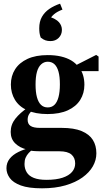

<svg xmlns="http://www.w3.org/2000/svg" viewBox="-20 -787 568 1042"><path d="M193 -634Q193 -670 207.5 -695.5Q222 -721 247.5 -738.5Q273 -756 306 -767L319 -735Q290 -724 273 -709.5Q256 -695 242 -669V-698Q284 -685 300 -666.5Q316 -648 316 -625Q316 -599 298.5 -581.5Q281 -564 254 -564Q239 -564 227 -568Q215 -572 201 -583Q196 -597 194.5 -608.5Q193 -620 193 -634ZM208 235Q135 235 93 219.5Q51 204 33 179Q15 154 15 126Q15 97 32 75Q49 53 80.5 37.5Q112 22 153 13L163 20Q147 31 136 43Q125 55 119 69Q113 83 113 103Q113 128 125 148Q137 168 163.5 178.5Q190 189 232 189Q285 189 319.5 177.5Q354 166 371 146Q388 126 388 100Q388 69 367.5 51.5Q347 34 302 34H203Q180 34 161.5 32.5Q143 31 127 27L125 24Q87 15 62.5 -9Q38 -33 38 -71Q38 -111 63.5 -143Q89 -175 132 -204V-214L161 -194Q147 -182 138.5 -168.5Q130 -155 130 -137Q130 -114 146 -103.5Q162 -93 196 -93H314Q382 -93 423.5 -75.5Q465 -58 484 -27.5Q503 3 503 45Q503 82 484 115.5Q465 149 427.5 176Q390 203 335 219Q280 235 208 235ZM238 -168Q172 -168 127.5 -188.5Q83 -209 61 -245.5Q39 -282 39 -328Q39 -375 62 -411Q85 -447 129.5 -467.5Q174 -488 239 -488Q279 -488 311 -480.5Q343 -473 366.5 -459Q390 -445 405 -425L409 -421Q424 -402 431 -378Q438 -354 438 -327Q438 -281 415.5 -245Q393 -209 348.5 -188.5Q304 -168 238 -168ZM239 -204Q261 -204 275.5 -218Q290 -232 297.5 -260Q305 -288 305 -329Q305 -371 297.5 -398Q290 -425 275.5 -438.5Q261 -452 239 -452Q219 -452 203.5 -438Q188 -424 180.5 -397Q173 -370 173 -328Q173 -287 180.5 -259.5Q188 -232 202.5 -218Q217 -204 239 -204ZM380 -401 378 -429H384L502 -489L515 -480V-401Z"/></svg>

Font: Source Serif 4 36pt
Style: Bold
Weight: 700
Designer: Frank Grießhammer
Foundry: Adobe Systems Incorporated
Version: Version 4.004;hotconv 1.0.116;makeotfexe 2.5.65601